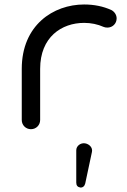

<svg xmlns="http://www.w3.org/2000/svg" viewBox="-20 -576 564 856"><path d="M159 -269C159 -411 255 -474 355 -474C386 -474 415 -468 442 -456C447 -454 452 -453 459 -453C482 -453 500 -471 500 -494C500 -510 490 -524 477 -531C440 -548 399 -556 355 -556C218 -556 77 -464 77 -269V-41C77 -18 95 0 118 0C141 0 159 -18 159 -41ZM390 101C394 82 378 66 359 63C340 60 320 74 320 94V238C320 251 326 258 338 260C349 261 357 254 360 242Z"/></svg>

Font: Fabada
Style: Regular
Weight: 400
Designer: deFharo
Foundry: deFharo.com
Version: Version 4.000 2011 initial release